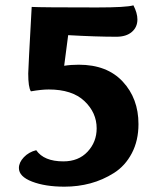

<svg xmlns="http://www.w3.org/2000/svg" viewBox="-20 -690 614 721"><path d="M276 -447Q382 -447 441 -383.5Q500 -320 500 -224Q500 -162 475 -114.5Q450 -67 408 -40.5Q366 -14 319.5 -1.5Q273 11 222 11Q150 11 100.5 -8Q51 -27 51 -59Q51 -80 69.5 -99.5Q88 -119 116 -126Q145 -84 218 -84Q275 -84 309 -120.5Q343 -157 343 -208Q343 -267 297 -310.5Q251 -354 163 -354Q136 -354 96 -347Q86 -362 86 -414Q86 -429 99 -664Q135 -662 344 -662Q455 -662 481 -670Q496 -641 496 -617Q496 -588 475 -570Q454 -552 417 -552Q341 -552 236 -558L221 -443Q246 -447 276 -447Z"/></svg>

Font: Overlock Black
Style: Regular
Weight: 900
Designer: Dario Muhafara
Foundry: Dario Manuel Muhafara
Version: Version 1.002